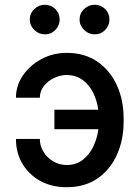

<svg xmlns="http://www.w3.org/2000/svg" viewBox="-20 -775 585 805"><path d="M258.9 -460.6Q231.5 -460.2 205.8 -447.6Q180 -435 163.5 -413.5Q147 -392 147 -365.1H46.9Q46.9 -416.2 76.3 -459Q105.8 -501.8 154.1 -527.5Q202.4 -553.3 258.9 -553.3Q335.9 -553.3 389.4 -515.8Q442.8 -478.3 470.5 -416.4Q498.2 -354.4 498.2 -280.5V-262.8Q498.2 -188.9 470.5 -126.8Q442.8 -64.6 389.6 -27.3Q336.3 9.9 258.9 9.9Q197.1 9.9 149.1 -16.3Q101.2 -42.6 74 -88.4Q46.9 -134.2 46.9 -192.5H147Q147 -163.4 162.3 -138.5Q177.6 -113.6 203.1 -98.5Q228.7 -83.5 258.9 -83.1Q299.4 -83.1 327.4 -105.1Q355.5 -127.1 371.6 -161.4Q387.8 -195.7 392.4 -233.3H208.1V-315H392Q387.1 -352.6 370.7 -385.8Q354.4 -419 326.5 -439.6Q298.7 -460.2 258.9 -460.6ZM167.6 -631Q142.8 -631 123.8 -649.5Q104.8 -668 104.8 -692.8Q104.8 -719.1 123.8 -737Q142.8 -755 167.6 -755Q194.2 -755 212.2 -737Q230.1 -719.1 230.1 -692.8Q230.1 -668 212.2 -649.5Q194.2 -631 167.6 -631ZM376.4 -631Q351.6 -631 332.6 -649.5Q313.6 -668 313.6 -692.8Q313.6 -719.1 332.6 -737Q351.6 -755 376.4 -755Q403.1 -755 421 -737Q438.9 -719.1 438.9 -692.8Q438.9 -668 421 -649.5Q403.1 -631 376.4 -631Z"/></svg>

Font: Inter Zeller Medium
Style: Regular
Weight: 500
Designer: Rasmus Andersson; Joe Bland
Foundry: zeller
Version: Version 3.015;git-dec3a8cb1